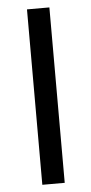

<svg xmlns="http://www.w3.org/2000/svg" viewBox="-52 -727 360 760"><g transform="rotate(-5 128.5 -346.5)"><path d="M85 2V-695H174V2Z"/></g></svg>

Font: Repo Regular
Style: Regular
Weight: 400
Designer: Stefan Peev
Foundry: Context Ltd
Version: Version 1.502